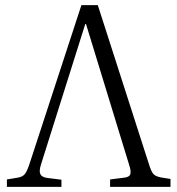

<svg xmlns="http://www.w3.org/2000/svg" viewBox="-20 -730 693 750"><path d="M7 0V-29L49 -36Q68 -39 77 -50Q86 -61 96 -92L298 -710H362L562 -88Q571 -59 579.5 -50Q588 -41 608 -37L646 -31V0H410V-29L465 -36Q484 -38 488.5 -48Q493 -58 486 -81L316 -636H313L140 -87Q132 -62 137.5 -50Q143 -38 164 -35L220 -28V0Z"/></svg>

Font: Literata 36pt Light
Style: Regular
Weight: 300
Designer: Latin by Veronika Burian and Jose Scaglione. Greek by Irene Vlachou. Cyrillic by Vera Evstafieva.
Foundry: TypeTogether
Version: Version 3.002